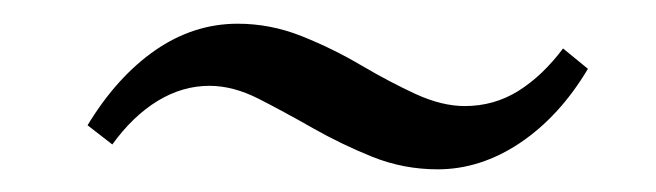

<svg xmlns="http://www.w3.org/2000/svg" viewBox="-20 -331 567 166"><path d="M466.8 -289.1 488.3 -271.5Q463.9 -230.5 429.7 -207.5Q395.5 -184.6 358.4 -184.6Q329.1 -184.6 302.2 -195.3Q275.4 -206.1 250.5 -220.2Q225.6 -234.4 203.6 -245.6Q181.6 -256.8 161.1 -256.8Q137.7 -256.8 116.2 -243.7Q94.7 -230.5 77.1 -206.1L55.7 -222.7Q81.1 -264.6 114.3 -287.6Q147.5 -310.5 185.5 -310.5Q213.9 -310.5 240.7 -299.8Q267.6 -289.1 292.5 -274.4Q317.4 -259.8 339.8 -249.5Q362.3 -239.3 381.8 -239.3Q407.2 -239.3 428.2 -252.4Q449.2 -265.6 466.8 -289.1Z"/></svg>

Font: Crimson Pro Light
Style: Italic
Weight: 300
Italic angle: -12°
Designer: Jacques Le Bailly
Foundry: Baron von Fonthausen
Version: Version 1.003